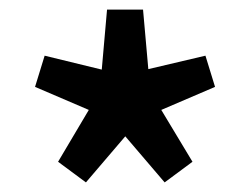

<svg xmlns="http://www.w3.org/2000/svg" viewBox="-20 -567 524 400"><path d="M53 -386 165 -338 101 -230 159 -187 241 -283 323 -187 381 -230 316 -338 428 -386 408 -451 289 -423 278 -547H203L192 -422L73 -451Z"/></svg>

Font: Bithumb Trading Sans Semibold
Style: Regular
Weight: 600
Designer: HamHyungwon
Foundry: Bithumb
Version: Version 1.100;Glyphs 3.1.2 (3151)